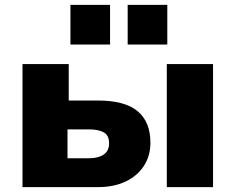

<svg xmlns="http://www.w3.org/2000/svg" viewBox="-20 -765 963 785"><path d="M72 0V-503H261V-354H381Q490 -354 542.5 -310.5Q595 -267 595 -181Q595 -128 568.5 -87Q542 -46 494 -23Q446 0 381 0ZM256 -118H344Q382 -118 404 -133Q426 -148 426 -179Q426 -212 404 -224Q382 -236 344 -236H256ZM662 0V-503H851V0ZM502 -583V-745H664V-583ZM268 -583V-745H430V-583Z"/></svg>

Font: Nunito Sans 8pt Black
Style: Regular
Weight: 900
Version: Version 3.101;gftools[0.9.27]